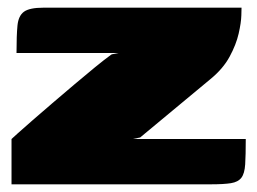

<svg xmlns="http://www.w3.org/2000/svg" viewBox="-20 -480 670 500"><path d="M326 -118H620Q620 -76 618.5 -52Q617 -28 608.5 -17Q600 -6 581.5 -3Q563 0 528 0H10V-118Q12 -120 26.5 -133Q41 -146 64.5 -166.5Q88 -187 116 -211Q144 -235 173 -259.5Q202 -284 227 -304.5Q252 -325 270 -338Q272 -339 279 -340Q286 -341 289 -342H23Q23 -388 25.5 -413.5Q28 -439 42.5 -449.5Q57 -460 93 -460H609Q609 -459 608.5 -440Q608 -421 601.5 -392.5Q595 -364 578 -332.5Q561 -301 528 -274L345 -122Z"/></svg>

Font: Genos Black
Style: Regular
Weight: 900
Designer: Robert E. Leuschke
Foundry: Robert E. Leuschke
Version: Version 1.010